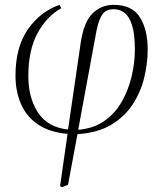

<svg xmlns="http://www.w3.org/2000/svg" viewBox="-20 -543 673 793"><path d="M237 230 228 226 259 10Q183 3 135.5 -30Q88 -63 66 -115Q44 -167 44 -231Q44 -348 95 -421.5Q146 -495 226 -523L233 -509Q172 -475 134.5 -405Q97 -335 97 -229Q97 -139 137 -78Q177 -17 261 -8L313 -364Q326 -453 362.5 -488Q399 -523 449 -523Q526 -523 558 -471.5Q590 -420 590 -339Q590 -281 575.5 -221.5Q561 -162 527.5 -111Q494 -60 438 -27Q382 6 300 11L261 220ZM303 -7Q366 -12 411 -43.5Q456 -75 483.5 -124Q511 -173 524 -229Q537 -285 537 -337Q537 -402 525.5 -438.5Q514 -475 494.5 -490Q475 -505 449 -505Q433 -505 419.5 -498.5Q406 -492 395.5 -471Q385 -450 377 -408Z"/></svg>

Font: Display Extralight
Style: Italic
Weight: 200
Italic angle: -2°
Designer: Latin by Veronika Burian and Jose Scaglione. Greek by Irene Vlachou. Cyrillic by Vera Evstafieva
Foundry: TypeTogether
Version: Version 3.002